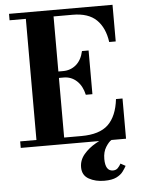

<svg xmlns="http://www.w3.org/2000/svg" viewBox="-63 -799 787 1070"><g transform="rotate(-5 330.5 -263.5)"><path d="M602 150.5Q594.5 164.5 582 181.5Q569.5 198.5 544.8 210.8Q520 223 477 223Q427.5 223 390.8 202.5Q354 182 354 137Q354 97 381 65Q408 33 447.8 10.5Q487.5 -12 525.5 -23.5L536.5 -0.5Q521 8.5 504 35.5Q487 62.5 487 102Q487 170 530 170Q546.5 170 556.8 159.8Q567 149.5 574.5 135.5ZM415.5 -263.5Q404.5 -313.5 373.8 -341.8Q343 -370 301 -370H274.5V-36.5H371Q473 -36.5 521.5 -83.2Q570 -130 581 -225H617.5V0H28.5V-36.5H119.5V-714H28.5V-750H607.5V-545H571Q560 -625.5 514.5 -669.8Q469 -714 381.5 -714H274.5V-406H301Q343 -406 373.8 -432Q404.5 -458 415.5 -508H452.5V-263.5Z"/></g></svg>

Font: Bodoni* 06pt
Style: Bold
Weight: 700
Version: Version 2.3